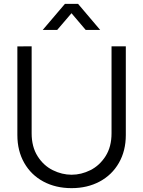

<svg xmlns="http://www.w3.org/2000/svg" viewBox="-20 -960 742 995"><path d="M276.5 -805H201.5L316.5 -940H384.5L499 -805H424L350.5 -891.5ZM70 -260V-719.5L144 -720V-269.5Q144 -199 175 -150.2Q206 -101.5 253.8 -78Q301.5 -54.5 351 -54.5Q401 -54.5 448.5 -78.2Q496 -102 527 -150.5Q558 -199 558 -269.5V-720H632V-260Q632 -178.5 596.2 -116Q560.5 -53.5 496.5 -19.2Q432.5 15 351 15Q269 15 205.2 -19Q141.5 -53 105.8 -115.5Q70 -178 70 -260Z"/></svg>

Font: CCSD_manrope
Style: Regular
Weight: 400
Designer: Mikhail Sharanda
Foundry: Mikhail Sharanda
Version: Version 4.503